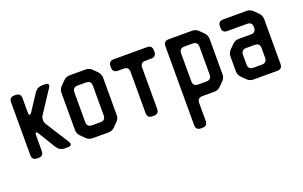

<svg xmlns="http://www.w3.org/2000/svg" viewBox="-83 -843 2235 1416"><g transform="rotate(-20 1034.5 -135.5)"><path d="M85 9H95Q135 9 135 -31V-152Q135 -174 142 -174Q149 -174 158 -159L240 -25Q262 9 301 9H328Q353 9 353 -8Q353 -16 347 -25L230 -210Q221 -225 221 -242Q221 -261 231 -277L346 -452Q352 -463 352 -469Q352 -485 328 -485H304Q265 -485 242 -452L160 -327Q150 -312 143 -312Q135 -312 135 -335V-445Q135 -485 95 -485H85Q45 -485 45 -445V-31Q45 9 85 9ZM347 91V89H346Z M471 -11Q491 9 520 9H644Q673 9 693 -11L725 -43Q747 -65 745 -93V-383Q745 -411 725 -433L693 -465Q673 -485 644 -485H520Q491 -485 471 -465L438 -432Q418 -412 418 -383V-93Q418 -64 438 -44ZM509 -122V-354Q509 -394 549 -394H614Q654 -394 654 -354V-122Q654 -82 614 -82H549Q509 -82 509 -122Z M950 -32Q950 8 990 8H1001Q1041 8 1041 -32V-355Q1041 -395 1081 -395H1126Q1166 -395 1166 -435V-445Q1166 -485 1126 -485H865Q825 -485 825 -445V-435Q825 -395 865 -395H910Q950 -395 950 -355Z M1296 214H1307Q1347 214 1347 174V34Q1347 -6 1387 -6H1480Q1509 -6 1529 -26L1561 -58Q1583 -80 1581 -108V-384Q1581 -413 1561 -433L1529 -465Q1509 -485 1480 -485H1296Q1256 -485 1256 -445V174Q1256 214 1296 214ZM1347 -137V-355Q1347 -395 1387 -395H1451Q1491 -395 1491 -355V-137Q1491 -97 1451 -97H1387Q1347 -97 1347 -137Z M1734 -12Q1754 8 1783 8H1969Q2009 8 2009 -32V-383Q2009 -412 1989 -432L1956 -465Q1936 -485 1907 -485H1724Q1684 -485 1684 -445V-434Q1684 -394 1724 -394H1878Q1918 -394 1918 -354V-351Q1918 -311 1878 -311H1783Q1754 -311 1734 -291L1702 -259Q1681 -238 1681 -210V-94Q1681 -65 1701 -45ZM1772 -114V-189Q1772 -229 1812 -229H1878Q1918 -229 1918 -189V-114Q1918 -74 1878 -74H1812Q1772 -74 1772 -114Z"/></g></svg>

Font: WDXL Lubrifont SC
Style: Regular
Weight: 400
Designer: [WDXL Lubrifont] Copyright 2020-2022 (c) NightFurySL2001, Skr-ZERO; [ZCOOL QingKe HuangYou] Copyright 2018-2022 (c) The 
Version: Version 2.001;hotconv 1.1.1;makeotfexe 2.6.0